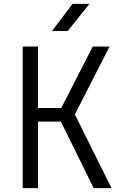

<svg xmlns="http://www.w3.org/2000/svg" viewBox="-20 -970 640 990"><path d="M329 -810 441 -950H354L248 -810ZM176 0V-343H294L463 0H555L366 -380L545 -730H458L296 -413H176V-730H97V0Z"/></svg>

Font: Tekne LDO Light
Style: Regular
Weight: 300
Monospace: yes
Designer: Alessio Laiso, Mario Rullo, Paolo Rosset
Foundry: Alessio Laiso
Version: Version 1.000;hotconv 1.0.109;makeotfexe 2.5.65596